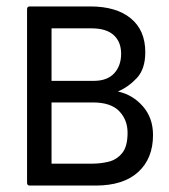

<svg xmlns="http://www.w3.org/2000/svg" viewBox="-20 -576 526 596"><path d="M346 -292Q392 -282 423.5 -246Q455 -210 455 -157Q455 -84 409 -42Q363 0 277 0H72Q64 0 64 -9V-547Q64 -556 72 -556H260Q341 -556 386 -519Q431 -482 431 -414Q431 -362 405 -334Q379 -306 346 -292ZM140 -325H271Q313 -325 334.5 -348.5Q356 -372 356 -409Q356 -446 333 -467Q310 -488 264 -488H140ZM140 -68H267Q292 -68 317 -74Q342 -80 359 -100.5Q376 -121 376 -164Q376 -204 350 -231Q324 -258 268 -258H140Z"/></svg>

Font: Zain
Style: Regular
Weight: 400
Designer: Zain,Boutros
Foundry: Mobile Telecommunications Company (Zain), 2024
Version: Version 1.51; ttfautohint (v1.8.4)